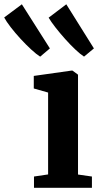

<svg xmlns="http://www.w3.org/2000/svg" viewBox="-128 -898 480 918"><path d="M34.5 0V-54L102 -64V-455.5L33.5 -475V-535L214 -560.5H218.5L245 -541V-63.5L311.5 -54V0ZM63.5 -627.5Q46.5 -638 21.5 -661Q-3.5 -684 -29.8 -712.5Q-56 -741 -77 -768.2Q-98 -795.5 -108 -814.5L-23.5 -877.5L110.5 -666.5L64.5 -627.5ZM273.5 -627.5Q257 -638 233 -660.5Q209 -683 183.8 -711.2Q158.5 -739.5 137.2 -766.8Q116 -794 104.5 -813.5L189 -877.5L321 -666.5L274 -627.5Z"/></svg>

Font: Merriweather 36pt
Style: Bold
Weight: 700
Designer: Eben Sorkin
Foundry: Eben Sorkin
Version: Version 2.100